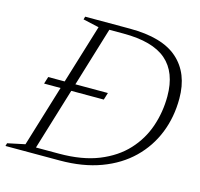

<svg xmlns="http://www.w3.org/2000/svg" viewBox="-121 -777 922 884"><g transform="rotate(15 340.0 -335.0)"><path d="M76 -323.5 86.5 -357.5H165L251 -639L175 -656L179 -670H392.5Q547 -670 621.2 -604Q695.5 -538 695.5 -417.5Q695.5 -329 665.2 -253.2Q635 -177.5 576.5 -120.5Q518 -63.5 432.8 -31.8Q347.5 0 237 0H-21.5L-17.5 -14L65.5 -31.5L154.5 -323.5ZM226 -29.5Q336 -29.5 414.2 -61Q492.5 -92.5 542.5 -146.5Q592.5 -200.5 616 -269.5Q639.5 -338.5 639.5 -413.5Q639.5 -527.5 574.2 -584Q509 -640.5 370 -640.5H302L216 -357.5H371L360.5 -323.5H205.5L116 -29.5Z"/></g></svg>

Font: Newsreader 16pt Light
Style: Italic
Weight: 300
Italic angle: -17°
Designer: Hugues Gentile
Foundry: Production Type
Version: Version 1.003; ttfautohint (v1.8.3)